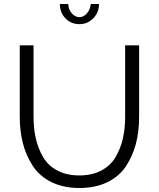

<svg xmlns="http://www.w3.org/2000/svg" viewBox="-20 -937 795 962"><path d="M377 -58Q442 -58 488.5 -83Q535 -108 560 -151.5Q585 -195 596 -244.5Q607 -294 607 -352V-710H677V-352Q677 -277 660.5 -215Q644 -153 610 -102.5Q576 -52 516.5 -23.5Q457 5 378 5Q297 5 237 -25Q177 -55 143.5 -107Q110 -159 94.5 -220Q79 -281 79 -352V-710H148V-352Q148 -293 159.5 -243Q171 -193 196 -150Q221 -107 267.5 -82.5Q314 -58 377 -58ZM378 -851Q399 -851 415.5 -870Q432 -889 435 -917H476Q476 -875 447.5 -845.5Q419 -816 378 -816Q336 -816 308 -845Q280 -874 280 -917H322Q322 -891 339 -871Q356 -851 378 -851Z"/></svg>

Font: Raleway
Style: Regular
Weight: 400
Designer: Matt McInerney, Pablo Impallari, Rodrigo Fuenzalida
Foundry: Matt McInerney, Pablo Impallari, Rodrigo Fuenzalida
Version: Version 1.000;PS 001.001;hotconv 1.0.56; ttfautohint (v1.5)